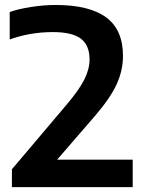

<svg xmlns="http://www.w3.org/2000/svg" viewBox="-20 -770 597 790"><path d="M29 0V-73.5L252.5 -337.5Q306 -400.5 327.2 -443.2Q348.5 -486 348.5 -525.5Q348.5 -583.5 312.8 -610.8Q277 -638 197.5 -638Q149 -638 103 -629.8Q57 -621.5 20 -607.5V-720.5Q55 -733 107 -741.2Q159 -749.5 209 -749.5Q347.5 -749.5 416.8 -698.5Q486 -647.5 486 -540Q486 -480.5 460.2 -423.8Q434.5 -367 369.5 -291.5L215 -113H526V0Z"/></svg>

Font: Encode Sans SemiExpanded SemiExpanded SemiBold
Style: Regular
Weight: 600
Width: 6
Designer: Multiple Designers
Foundry: Impallari Type
Version: Version 3.000; ttfautohint (v1.8.3) -l 8 -r 50 -G 200 -x 14 